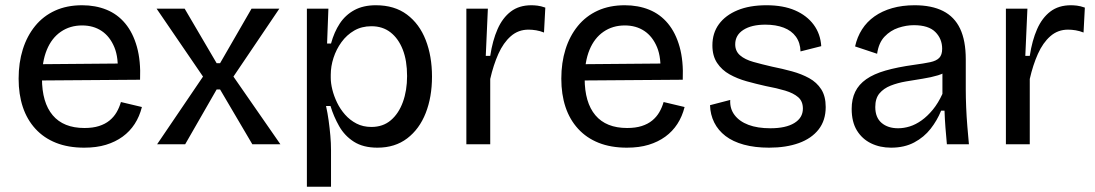

<svg xmlns="http://www.w3.org/2000/svg" viewBox="-20 -550 4175 732"><path d="M301 13Q240 13 193.5 -5.5Q147 -24 115 -59Q83 -94 67 -142Q51 -190 51 -250Q51 -311 67 -362Q83 -413 114 -451Q145 -489 190 -509.5Q235 -530 293 -530Q344 -530 386 -513Q428 -496 457.5 -460.5Q487 -425 502 -371.5Q517 -318 514 -246L108 -243V-305L459 -308L428 -266Q433 -329 416 -370Q399 -411 367.5 -432Q336 -453 293 -453Q247 -453 212 -429Q177 -405 158.5 -360Q140 -315 140 -251Q140 -159 181 -110.5Q222 -62 302 -62Q334 -62 357.5 -69.5Q381 -77 397.5 -90.5Q414 -104 424.5 -122Q435 -140 441 -161L521 -142Q512 -106 493.5 -77.5Q475 -49 447.5 -29Q420 -9 384 2Q348 13 301 13Z M579 0 754 -258 577 -517H684L806 -309H819L939 -517H1045L870 -258L1049 0H942L819 -209H806L686 0Z M1150 162V-258V-517H1232L1227 -384H1242Q1254 -428 1275.5 -460.5Q1297 -493 1331 -511.5Q1365 -530 1413 -530Q1484 -530 1531.5 -494.5Q1579 -459 1603 -397.5Q1627 -336 1627 -258Q1627 -180 1603 -119Q1579 -58 1532.5 -22.5Q1486 13 1419 13Q1365 13 1329.5 -9.5Q1294 -32 1273 -69Q1252 -106 1240 -146H1223Q1229 -119 1233 -90Q1237 -61 1239.5 -32.5Q1242 -4 1242 22V162ZM1396 -66Q1440 -66 1470 -91.5Q1500 -117 1516 -161Q1532 -205 1532 -260Q1532 -319 1515.5 -361Q1499 -403 1469 -426.5Q1439 -450 1396 -450Q1359 -450 1330.5 -433.5Q1302 -417 1282 -389.5Q1262 -362 1251.5 -329.5Q1241 -297 1241 -265V-253Q1241 -233 1247 -208.5Q1253 -184 1265 -159Q1277 -134 1295.5 -113Q1314 -92 1339 -79Q1364 -66 1396 -66Z M1758 0V-280V-517H1840L1832 -337H1849Q1858 -396 1877 -439Q1896 -482 1927.5 -506Q1959 -530 2006 -530Q2016 -530 2029 -528.5Q2042 -527 2059 -521L2054 -426Q2039 -432 2024 -434.5Q2009 -437 1995 -437Q1956 -437 1927.5 -412Q1899 -387 1880 -344.5Q1861 -302 1849 -249V0Z M2370 13Q2309 13 2262.5 -5.5Q2216 -24 2184 -59Q2152 -94 2136 -142Q2120 -190 2120 -250Q2120 -311 2136 -362Q2152 -413 2183 -451Q2214 -489 2259 -509.5Q2304 -530 2362 -530Q2413 -530 2455 -513Q2497 -496 2526.5 -460.5Q2556 -425 2571 -371.5Q2586 -318 2583 -246L2177 -243V-305L2528 -308L2497 -266Q2502 -329 2485 -370Q2468 -411 2436.5 -432Q2405 -453 2362 -453Q2316 -453 2281 -429Q2246 -405 2227.5 -360Q2209 -315 2209 -251Q2209 -159 2250 -110.5Q2291 -62 2371 -62Q2403 -62 2426.5 -69.5Q2450 -77 2466.5 -90.5Q2483 -104 2493.5 -122Q2504 -140 2510 -161L2590 -142Q2581 -106 2562.5 -77.5Q2544 -49 2516.5 -29Q2489 -9 2453 2Q2417 13 2370 13Z M2912 13Q2858 13 2816 1.5Q2774 -10 2746 -31.5Q2718 -53 2703 -83Q2688 -113 2687 -149L2764 -169Q2762 -136 2780.5 -111.5Q2799 -87 2833.5 -74Q2868 -61 2917 -61Q2976 -61 3008.5 -81Q3041 -101 3041 -136Q3041 -164 3023 -179.5Q3005 -195 2973.5 -204.5Q2942 -214 2899 -222Q2863 -230 2827 -240Q2791 -250 2761.5 -266.5Q2732 -283 2714 -310Q2696 -337 2696 -377Q2696 -424 2721 -458Q2746 -492 2792 -511Q2838 -530 2902 -530Q2966 -530 3011 -510.5Q3056 -491 3082 -456Q3108 -421 3111 -374L3032 -354Q3031 -387 3014.5 -410Q2998 -433 2968 -444.5Q2938 -456 2898 -456Q2845 -456 2814 -436Q2783 -416 2783 -381Q2783 -355 2801.5 -339Q2820 -323 2852 -314Q2884 -305 2923 -296Q2963 -288 2999.5 -278Q3036 -268 3065 -252Q3094 -236 3111 -209.5Q3128 -183 3128 -142Q3128 -91 3101 -56.5Q3074 -22 3025.5 -4.5Q2977 13 2912 13Z M3377 13Q3335 13 3301 -3.5Q3267 -20 3247 -52.5Q3227 -85 3227 -135Q3227 -172 3240.5 -200Q3254 -228 3282.5 -248Q3311 -268 3356 -281Q3401 -294 3466 -303Q3503 -308 3526.5 -313Q3550 -318 3561 -329.5Q3572 -341 3572 -364Q3572 -402 3546 -428Q3520 -454 3464 -454Q3435 -454 3405 -444Q3375 -434 3352.5 -410.5Q3330 -387 3324 -345L3240 -373Q3248 -409 3266.5 -438Q3285 -467 3314 -487.5Q3343 -508 3381.5 -519Q3420 -530 3467 -530Q3532 -530 3575.5 -508Q3619 -486 3640.5 -440.5Q3662 -395 3662 -324V-209Q3662 -178 3663.5 -141.5Q3665 -105 3668 -68.5Q3671 -32 3674 0H3590Q3587 -32 3584.5 -64Q3582 -96 3581 -128H3568Q3553 -91 3528 -59Q3503 -27 3465.5 -7Q3428 13 3377 13ZM3404 -61Q3426 -61 3448.5 -68Q3471 -75 3493.5 -91Q3516 -107 3536.5 -132Q3557 -157 3573 -192V-292L3599 -287Q3583 -271 3556.5 -263Q3530 -255 3498 -250Q3466 -245 3434 -239.5Q3402 -234 3375.5 -223.5Q3349 -213 3333 -194Q3317 -175 3317 -142Q3317 -102 3341 -81.5Q3365 -61 3404 -61Z M3815 0V-280V-517H3897L3889 -337H3906Q3915 -396 3934 -439Q3953 -482 3984.5 -506Q4016 -530 4063 -530Q4073 -530 4086 -528.5Q4099 -527 4116 -521L4111 -426Q4096 -432 4081 -434.5Q4066 -437 4052 -437Q4013 -437 3984.5 -412Q3956 -387 3937 -344.5Q3918 -302 3906 -249V0Z"/></svg>

Font: Bricolage Grotesque 96pt ExtraBold
Style: Regular
Weight: 400
Version: Version 1.001;gftools[0.9.33.dev8+g029e19f]